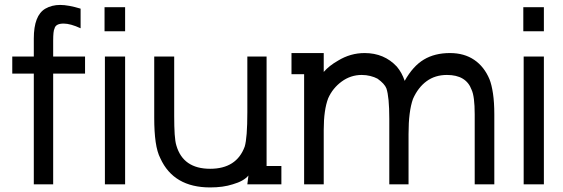

<svg xmlns="http://www.w3.org/2000/svg" viewBox="-20 -766 2338 798"><path d="M120.5 0V-460H31V-531H120.5V-606Q120.5 -702 168.5 -730Q195.5 -745.5 230 -745.5Q264 -745.5 315 -730V-648.5Q273 -668 244.5 -668Q211 -668 206.5 -647Q201 -637.5 201 -596.5V-531H333.5V-460H201V0Z M500 -531V0H416V-531ZM500 -736V-636H414.5V-736Z M1012.5 -36.5Q993 -13 947.5 0Q927.5 6.5 903.8 9.8Q880 13 853.5 13Q701.5 13 646.5 -108Q633 -134 627 -176Q621 -218 621 -276V-531H704V-284Q704 -239 706 -208.2Q708 -177.5 713 -161.5Q741 -64.5 853.5 -64.5Q963 -64.5 997 -156.5Q1008 -193 1008 -299.5V-531H1088V-76H1149.5V0H1008Z M1953 -290.5Q1953 -365.5 1940 -393Q1917.5 -454.5 1837.5 -454.5Q1788.5 -454.5 1753 -428.5Q1717.5 -402.5 1696.5 -355Q1678 -303.5 1678 -209V0H1598V-272Q1598 -363 1586 -398.5Q1578.5 -418 1549 -439Q1536 -446 1519 -450.2Q1502 -454.5 1483.5 -454.5Q1437.5 -454.5 1400 -427Q1362.5 -399.5 1344 -357.5Q1325.5 -309 1325.5 -226V0H1244V-457.5H1191.5V-545.5H1325.5V-467Q1348 -493 1385 -514Q1436.5 -545.5 1495.5 -545.5Q1577 -545.5 1629.5 -489Q1650.5 -464 1662 -430Q1696.5 -491.5 1741.8 -518.5Q1787 -545.5 1850 -545.5Q1909.5 -545.5 1951 -517.2Q1992.5 -489 2014.5 -436.5Q2023.5 -414 2029 -377.2Q2034.5 -340.5 2034.5 -290.5V0H1953Z M2240.5 -531V0H2156.5V-531ZM2240.5 -736V-636H2155V-736Z"/></svg>

Font: MM Phetkon
Style: Regular
Weight: 400
Designer: Khon Soe Zaw Thu
Version: Version 1.00 July 15, 2016, initial release